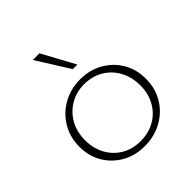

<svg xmlns="http://www.w3.org/2000/svg" viewBox="-194 -840 978 978"><g transform="rotate(-45 294.5 -351.0)"><path d="M290 6Q221 6 167 -25Q113 -56 82.5 -108.5Q52 -161 52 -227Q52 -295 84 -349.5Q116 -404 172 -436Q228 -468 298 -468Q366 -468 420.5 -437Q475 -406 506 -353.5Q537 -301 537 -233Q537 -164 504.5 -110Q472 -56 416 -25Q360 6 290 6ZM293 -27Q351 -27 396 -52.5Q441 -78 467 -124Q493 -170 493 -229Q493 -289 467.5 -336Q442 -383 397 -409.5Q352 -436 294 -436Q238 -436 193 -409.5Q148 -383 122 -337Q96 -291 96 -230Q96 -171 121.5 -125Q147 -79 191.5 -53Q236 -27 293 -27ZM308 -531 197 -708H245L341 -531Z"/></g></svg>

Font: Ysabeau SC ExtraLight
Style: Regular
Weight: 250
Designer: Christian Thalmann (Catharsis Fonts)
Version: Version 2.001;gftools[0.9.30]; featfreeze: smcp